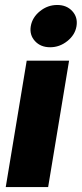

<svg xmlns="http://www.w3.org/2000/svg" viewBox="-20 -763 333 783"><path d="M3.4 0 88.9 -515.6H261.7L176.3 0ZM184.6 -570.3Q145.5 -570.3 122.6 -595.5Q99.6 -620.6 105.5 -656.2Q111.8 -692.4 143.1 -717.5Q174.3 -742.7 213.4 -742.7Q252 -742.7 274.9 -717.5Q297.9 -692.4 292 -656.2Q286.1 -620.6 254.6 -595.5Q223.1 -570.3 184.6 -570.3Z"/></svg>

Font: Inter Display Extra Bold
Style: Italic
Weight: 800
Italic angle: -9.39999°
Designer: Rasmus Andersson
Foundry: rsms
Version: Version 4.000;git-4fc901f